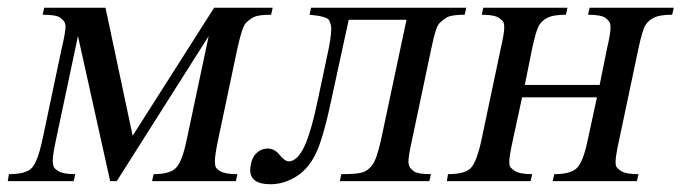

<svg xmlns="http://www.w3.org/2000/svg" viewBox="-21 -467 1757 495"><path d="M321 -117 531 -447H682L678 -429Q645 -429 632.5 -422.5Q620 -416 611.5 -406Q603 -396 591 -342L541 -105Q533 -67 533 -51Q533 -48 534 -40Q535 -32 548 -25Q561 -18 591 -18L587 0H371L375 -18Q415 -18 431.5 -33Q448 -48 460 -105L517 -374L280 0H263L180 -374L123 -105Q115 -68 115 -52Q115 -48 116.5 -40Q118 -32 131 -25Q144 -18 173 -18L169 0H-1L2 -18Q46 -18 61 -34Q76 -50 88 -105L138 -342Q148 -384 148 -399Q148 -403 146 -408.5Q144 -414 134 -421.5Q124 -429 89 -429L93 -447H251Z M781 -447H1181L1177 -429Q1144 -429 1132 -422.5Q1120 -416 1111 -406Q1102 -396 1091 -342L1041 -105Q1032 -65 1032 -50Q1032 -45 1034 -39Q1036 -33 1046 -25.5Q1056 -18 1090 -18L1086 0H855L859 -18Q896 -18 911.5 -22Q927 -26 938.5 -41Q950 -56 961 -105L1027 -416H878L837 -227Q815 -120 796 -77Q777 -34 744.5 -13Q712 8 676 8Q624 8 624 -29Q624 -36 626 -44Q629 -62 641 -73Q653 -84 669 -84Q686 -84 698 -70Q713 -51 723 -51Q745 -51 763 -88Q781 -125 800 -217L821 -316Q833 -369 833 -393Q833 -403 828 -414Q823 -425 777 -429Z M1332 -248H1525L1544 -342Q1553 -381 1553 -395Q1553 -397 1552.5 -404Q1552 -411 1541 -420Q1530 -429 1495 -429L1499 -447H1716L1712 -429Q1681 -429 1666 -422Q1651 -415 1643 -402Q1635 -389 1625 -342L1575 -105Q1566 -64 1566 -50Q1566 -49 1566.5 -42Q1567 -35 1579.5 -26.5Q1592 -18 1625 -18L1621 0H1404L1408 -18Q1449 -18 1465.5 -33Q1482 -48 1494 -105L1518 -216H1325L1301 -105Q1292 -64 1292 -50Q1292 -49 1292.5 -42Q1293 -35 1306 -26.5Q1319 -18 1351 -18L1347 0H1131L1134 -18Q1178 -18 1193 -34Q1208 -50 1220 -105L1270 -342Q1279 -381 1279 -396Q1279 -397 1278.5 -404.5Q1278 -412 1266 -420.5Q1254 -429 1221 -429L1225 -447H1442L1438 -429Q1407 -429 1392 -422Q1377 -415 1369 -402Q1361 -389 1351 -342Z"/></svg>

Font: New Athena Unicode
Style: Italic
Weight: 400
Designer: J. Rusten 1997; rev. by R. Hancock 2001, 2002, rev. by D. Mastronarde 2002-2019
Foundry: Society for Classical Studies (formerly American Philological Association)
Version: Version 5.008